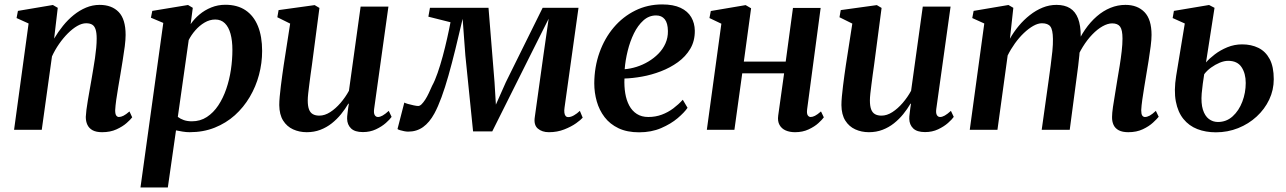

<svg xmlns="http://www.w3.org/2000/svg" viewBox="-20 -572 5665 846"><path d="M218.5 -402Q236 -431.5 257.5 -458.2Q279 -485 304.8 -505.8Q330.5 -526.5 359.2 -538.5Q388 -550.5 419 -550.5Q472.5 -550.5 503 -519Q533.5 -487.5 533.5 -418Q533.5 -398 529.8 -368Q526 -338 520.5 -305.2Q515 -272.5 510.5 -244Q506 -217.5 501 -188.2Q496 -159 492.2 -132.2Q488.5 -105.5 487.5 -86.5Q487.5 -69.5 492.2 -63Q497 -56.5 504 -56.5Q513 -56.5 524 -62Q535 -67.5 550.5 -81L562.5 -55Q555.5 -45.5 538 -30Q520.5 -14.5 493.2 -2Q466 10.5 430 10.5Q404 10.5 388.2 2Q372.5 -6.5 365.2 -21.8Q358 -37 358 -57Q358.5 -69.5 360.8 -88Q363 -106.5 367 -129.2Q371 -152 375 -175.5Q379 -199 383 -221Q386.5 -243 390.8 -267.2Q395 -291.5 398.5 -315.5Q402 -339.5 404 -361.5Q406 -383.5 406 -402Q406 -427.5 401.2 -442.2Q396.5 -457 386.5 -463.2Q376.5 -469.5 359.5 -469.5Q341 -469.5 320.2 -457.5Q299.5 -445.5 279 -425Q258.5 -404.5 240.2 -378.2Q222 -352 209 -323.5L164 0H42L106 -468.5L53 -492.5L59 -524L213 -550L234.5 -537.5Z M599 254 699.5 -471 645 -494 651 -524 808.5 -550 829.5 -537.5 820 -465.5Q836 -489 859 -508.2Q882 -527.5 911 -539.2Q940 -551 973 -551Q1026 -551 1062 -526.8Q1098 -502.5 1116.5 -457Q1135 -411.5 1135 -347.5Q1135 -294 1121.2 -242.2Q1107.5 -190.5 1080.5 -144.8Q1053.5 -99 1014.8 -64.2Q976 -29.5 926 -9.5Q876 10.5 815.5 10.5Q801 10.5 785.5 8Q770 5.5 755.5 2.5L719.5 254ZM763.5 -57Q775 -48 790.2 -42.8Q805.5 -37.5 825.5 -37.5Q862.5 -37.5 891.5 -56.5Q920.5 -75.5 941.8 -107.5Q963 -139.5 977 -180.2Q991 -221 997.5 -265.2Q1004 -309.5 1004 -352Q1004 -393 995.8 -423Q987.5 -453 970.8 -469.5Q954 -486 928.5 -486Q904 -486 881.2 -472.5Q858.5 -459 840.5 -438.2Q822.5 -417.5 811.5 -395.5Z M1331.5 10.5Q1299 10.5 1271.5 -2Q1244 -14.5 1227.5 -40.8Q1211 -67 1210.5 -109Q1210.5 -125 1212.5 -146.8Q1214.5 -168.5 1217.5 -193Q1220.5 -217.5 1223.8 -241.2Q1227 -265 1230 -284.5L1258.5 -468L1202 -496L1207.5 -527.5L1366.5 -549.5L1387.5 -537L1354.5 -286Q1351.5 -266 1348.5 -243.5Q1345.5 -221 1342.8 -199.8Q1340 -178.5 1338 -160.2Q1336 -142 1336 -129.5Q1336 -105 1341.5 -90.2Q1347 -75.5 1358.5 -69Q1370 -62.5 1387 -62.5Q1411 -62.5 1435 -78Q1459 -93.5 1480.5 -118.5Q1502 -143.5 1517.5 -172L1569 -543H1691.5L1628.5 -92Q1626 -74 1631 -65.2Q1636 -56.5 1645.5 -56.5Q1654.5 -56.5 1665.8 -62.8Q1677 -69 1693 -83.5L1705.5 -57Q1698 -46 1680.2 -30.2Q1662.5 -14.5 1636.5 -2.2Q1610.5 10 1579 10Q1543.5 10 1526.8 -6.2Q1510 -22.5 1509.5 -48.5Q1509 -52 1509.8 -59.5Q1510.5 -67 1511.8 -76.8Q1513 -86.5 1514.2 -96.5Q1515.5 -106.5 1517 -114.5L1515 -115.5Q1501 -91.5 1482.8 -69Q1464.5 -46.5 1441.8 -28.5Q1419 -10.5 1391.5 0Q1364 10.5 1331.5 10.5Z M2398.5 10.5Q2368.5 10.5 2349.8 -5.5Q2331 -21.5 2336.5 -56.5L2374.5 -329L2397.5 -489.5L2320.5 -336L2149 7H2064.5L2030.5 -327.5L2018.5 -489Q2002 -418 1986.5 -355Q1971 -292 1956 -239Q1941 -186 1925.5 -143.8Q1910 -101.5 1894 -72Q1872.5 -32.5 1844.2 -12.2Q1816 8 1778.5 8Q1770.5 8 1760.5 6Q1750.5 4 1742.2 1.5Q1734 -1 1731.5 -3.5L1761.5 -120Q1765.5 -117.5 1777.5 -114Q1789.5 -110.5 1802.8 -107.8Q1816 -105 1822.5 -105Q1830 -105 1837.8 -112.8Q1845.5 -120.5 1853.8 -133.2Q1862 -146 1869.5 -162Q1877 -178 1884 -194Q1896.5 -216.5 1908.2 -250.5Q1920 -284.5 1930.8 -324.2Q1941.5 -364 1950.2 -403Q1959 -442 1965 -474L1867.5 -498.5L1874.5 -537.5H2132.5L2159 -210L2165 -111L2209 -210L2371 -537.5H2529L2467.5 -98Q2465.5 -85 2466.8 -75.5Q2468 -66 2472.2 -61Q2476.5 -56 2484 -56Q2495.5 -56 2509 -63.8Q2522.5 -71.5 2535 -83.5L2547.5 -53.5Q2540 -44.5 2518.8 -29.2Q2497.5 -14 2466.5 -1.8Q2435.5 10.5 2398.5 10.5Z M3009.5 -97Q2995.5 -76.5 2965.8 -51.2Q2936 -26 2893 -7.5Q2850 11 2796 11Q2743 11 2705.2 -7Q2667.5 -25 2644 -55.8Q2620.5 -86.5 2609.5 -125.2Q2598.5 -164 2598.5 -205Q2599 -277.5 2621.5 -340.5Q2644 -403.5 2684.2 -451Q2724.5 -498.5 2779 -525.5Q2833.5 -552.5 2897.5 -552.5Q2947 -552.5 2978.8 -537.5Q3010.5 -522.5 3025.8 -496.2Q3041 -470 3041.5 -437Q3042 -391.5 3021.5 -357Q3001 -322.5 2967 -298Q2933 -273.5 2892 -257.8Q2851 -242 2809 -234.5Q2767 -227 2731.5 -226Q2730 -191.5 2735 -161Q2740 -130.5 2752.5 -107Q2765 -83.5 2786 -70Q2807 -56.5 2836.5 -56.5Q2868.5 -56.5 2896 -66.8Q2923.5 -77 2946.8 -94.5Q2970 -112 2988.5 -132.5ZM2871 -504Q2839.5 -504 2815 -482Q2790.5 -460 2773.2 -424.8Q2756 -389.5 2745.8 -348Q2735.5 -306.5 2732.5 -267Q2758 -269 2785 -277.5Q2812 -286 2836.8 -300.8Q2861.5 -315.5 2881.2 -335.5Q2901 -355.5 2912.2 -380.8Q2923.5 -406 2923 -435.5Q2922.5 -470.5 2909 -487.2Q2895.5 -504 2871 -504Z M3536.5 -91Q3534 -72 3539 -64.2Q3544 -56.5 3552 -56.5Q3560.5 -56.5 3571 -61.8Q3581.5 -67 3597.5 -81L3610 -55Q3603 -45 3586 -29.5Q3569 -14 3542.8 -1.8Q3516.5 10.5 3483 10.5Q3460 10.5 3442 2.8Q3424 -5 3414.8 -21.5Q3405.5 -38 3409 -63L3435 -249H3250.5L3216 0H3094.5L3158.5 -467.5L3106 -492.5L3112 -523.5L3265.5 -549.5L3289.5 -535.5L3257.5 -300.5H3442L3474 -537H3596Z M3808.5 10.5Q3776 10.5 3748.5 -2Q3721 -14.5 3704.5 -40.8Q3688 -67 3687.5 -109Q3687.5 -125 3689.5 -146.8Q3691.5 -168.5 3694.5 -193Q3697.5 -217.5 3700.8 -241.2Q3704 -265 3707 -284.5L3735.5 -468L3679 -496L3684.5 -527.5L3843.5 -549.5L3864.5 -537L3831.5 -286Q3828.5 -266 3825.5 -243.5Q3822.5 -221 3819.8 -199.8Q3817 -178.5 3815 -160.2Q3813 -142 3813 -129.5Q3813 -105 3818.5 -90.2Q3824 -75.5 3835.5 -69Q3847 -62.5 3864 -62.5Q3888 -62.5 3912 -78Q3936 -93.5 3957.5 -118.5Q3979 -143.5 3994.5 -172L4046 -543H4168.5L4105.5 -92Q4103 -74 4108 -65.2Q4113 -56.5 4122.5 -56.5Q4131.5 -56.5 4142.8 -62.8Q4154 -69 4170 -83.5L4182.5 -57Q4175 -46 4157.2 -30.2Q4139.5 -14.5 4113.5 -2.2Q4087.5 10 4056 10Q4020.5 10 4003.8 -6.2Q3987 -22.5 3986.5 -48.5Q3986 -52 3986.8 -59.5Q3987.5 -67 3988.8 -76.8Q3990 -86.5 3991.2 -96.5Q3992.5 -106.5 3994 -114.5L3992 -115.5Q3978 -91.5 3959.8 -69Q3941.5 -46.5 3918.8 -28.5Q3896 -10.5 3868.5 0Q3841 10.5 3808.5 10.5Z M4445 -537.5 4430 -401.5Q4446.5 -431 4468.8 -457.8Q4491 -484.5 4517.8 -505.5Q4544.5 -526.5 4574 -538.5Q4603.5 -550.5 4635 -550.5Q4671 -550.5 4694.8 -535.8Q4718.5 -521 4730.2 -490.5Q4742 -460 4742 -412.5Q4742 -406 4741.2 -396.5Q4740.5 -387 4739.5 -376.2Q4738.5 -365.5 4737 -354.5L4720.5 -365Q4737.5 -407.5 4761 -441.5Q4784.5 -475.5 4812.8 -500Q4841 -524.5 4873 -537.5Q4905 -550.5 4939 -550.5Q4992 -550.5 5023 -518.5Q5054 -486.5 5054 -418Q5054 -398 5050.2 -368.2Q5046.5 -338.5 5041.2 -305.8Q5036 -273 5031 -244Q5026.5 -217.5 5021.8 -188.2Q5017 -159 5013.2 -132.5Q5009.5 -106 5008.5 -86.5Q5008.5 -69.5 5013 -63Q5017.5 -56.5 5025 -56.5Q5034.5 -56.5 5045.8 -62.5Q5057 -68.5 5073 -83.5L5085.5 -57.5Q5078 -48 5060.5 -31.8Q5043 -15.5 5015.5 -2.5Q4988 10.5 4951.5 10.5Q4925.5 10.5 4909.5 2Q4893.5 -6.5 4886.5 -21.8Q4879.5 -37 4880 -57Q4880 -73 4884 -100.8Q4888 -128.5 4893.5 -160.2Q4899 -192 4903.5 -222Q4908.5 -251 4913.8 -283.5Q4919 -316 4922.5 -346.8Q4926 -377.5 4926 -402Q4926 -440 4915.5 -454.5Q4905 -469 4880.5 -469Q4861 -469 4838.2 -456.2Q4815.5 -443.5 4793 -420.2Q4770.5 -397 4751 -365.5Q4731.5 -334 4718 -297L4739 -371.5Q4738 -350.5 4735.8 -327.8Q4733.5 -305 4730.8 -282.2Q4728 -259.5 4725 -238L4693.5 0H4570L4601 -221Q4605 -251 4609.5 -283.5Q4614 -316 4617 -346.5Q4620 -377 4619.5 -400.5Q4619 -441 4608.2 -455.2Q4597.5 -469.5 4571 -469.5Q4553.5 -469.5 4533 -458Q4512.5 -446.5 4491.5 -426.5Q4470.5 -406.5 4452 -380.8Q4433.5 -355 4420 -327.5L4375 0H4253L4317 -468.5L4264 -492.5L4270 -524L4423.5 -550Z M5337.5 11Q5292.5 11 5255.8 -3.2Q5219 -17.5 5194.5 -47.8Q5170 -78 5161 -125.2Q5152 -172.5 5162.5 -238L5200.5 -468.5L5147 -492.5L5152.5 -524L5307.5 -550L5331.5 -537.5L5294 -297Q5308.5 -314 5332.8 -332.5Q5357 -351 5388 -363.8Q5419 -376.5 5453 -376.5Q5493.5 -376.5 5525 -361Q5556.5 -345.5 5574.5 -311.8Q5592.5 -278 5592.5 -223Q5592.5 -175.5 5572.5 -133.2Q5552.5 -91 5517.2 -58.5Q5482 -26 5435.8 -7.5Q5389.5 11 5337.5 11ZM5346.5 -34.5Q5384 -34.5 5411.5 -59.5Q5439 -84.5 5454 -124Q5469 -163.5 5469 -206.5Q5469 -248.5 5450.5 -276.2Q5432 -304 5391.5 -304Q5374.5 -304 5354.5 -295.8Q5334.5 -287.5 5316.2 -274.2Q5298 -261 5286 -245Q5282.5 -224.5 5279.8 -203.2Q5277 -182 5275 -160.5Q5271.5 -117 5280.2 -89Q5289 -61 5306.5 -47.8Q5324 -34.5 5346.5 -34.5Z"/></svg>

Font: Merriweather 60pt SemiBold
Style: Italic
Weight: 600
Italic angle: -7.8°
Version: Version 2.101